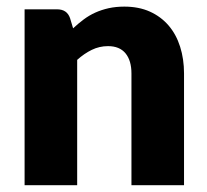

<svg xmlns="http://www.w3.org/2000/svg" viewBox="-20 -546 610 566"><path d="M52.5 0V-518.5H148.5Q177.5 -518.5 186.5 -492.5L195.5 -462.5Q210.5 -476.5 226.5 -488.5Q242.5 -500.5 260.8 -508.8Q279 -517 300.2 -521.8Q321.5 -526.5 346.5 -526.5Q389 -526.5 421.8 -511.8Q454.5 -497 477 -470.8Q499.5 -444.5 511 -408.2Q522.5 -372 522.5 -329.5V0H367.5V-329.5Q367.5 -367.5 350 -388.8Q332.5 -410 298.5 -410Q273 -410 250.5 -399Q228 -388 207.5 -369.5V0Z"/></svg>

Font: Lato Black
Style: Regular
Weight: 900
Designer: Lukasz Dziedzic
Foundry: tyPoland Lukasz Dziedzic
Version: Version 2.007; 2014-02-27